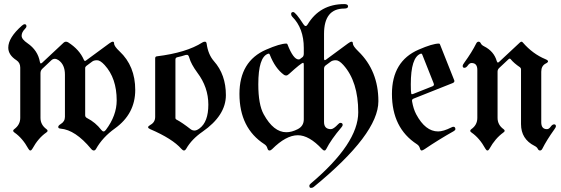

<svg xmlns="http://www.w3.org/2000/svg" viewBox="-20 -727 2749 940"><path d="M20.5 -493.7Q20.5 -542.5 86.9 -601.1Q95.2 -608.4 100.6 -608.4Q109.4 -608.4 109.4 -598.6Q109.4 -592.8 103 -586.4Q85.9 -569.3 85.9 -552Q85.9 -534.7 114.3 -515.6Q165.5 -480.5 175.3 -423.8Q176.8 -416.5 179.7 -416.5Q182.6 -416.5 186 -419.4L291.5 -518.1Q296.9 -522.9 302.7 -522.9Q308.6 -522.9 314 -519.5Q369.1 -484.4 390.6 -434.1Q393.1 -428.7 395.8 -428.7Q398.4 -428.7 400.9 -430.7L515.1 -514.6Q526.4 -522.9 532.5 -522.9Q538.6 -522.9 538.6 -514.2Q538.6 -500.5 565.4 -475.6Q642.1 -403.8 642.1 -286.6Q642.1 -169.4 542.5 -98.1Q482.4 -55.2 450.2 2Q445.8 9.8 439.2 9.8Q432.6 9.8 425.8 1.5Q348.6 -91.3 276.9 -97.2Q265.1 -98.1 265.1 -105.2Q265.1 -112.3 276.4 -119.1Q297.9 -131.8 297.9 -154.8V-361.8Q297.9 -410.2 267.1 -432.1Q257.3 -439 248 -439Q238.8 -439 231 -431.6L187.5 -390.6Q178.2 -381.8 178.2 -369.1V-149.9Q178.2 -116.2 207.5 -94.7Q212.9 -90.8 212.9 -86.7Q212.9 -82.5 206.5 -78.1Q167.5 -51.3 138.7 1Q133.8 9.8 128.7 9.8Q123.5 9.8 118.7 1Q89.8 -51.3 50.8 -78.1Q44.4 -82.5 44.4 -86.7Q44.4 -90.8 49.8 -94.7Q79.1 -116.2 79.1 -149.9V-396Q79.1 -419.9 60.5 -432.1Q20.5 -458 20.5 -493.7ZM397 -162.6Q397 -153.3 407.2 -148.4Q447.3 -127.9 476.1 -90.8Q481.9 -83.5 487.3 -83.5Q492.7 -83.5 498.5 -91.3Q551.3 -161.6 551.3 -235.4Q551.3 -344.2 492.2 -408.7Q470.7 -432.1 455.3 -432.1Q439.9 -432.1 431.6 -425.8L402.8 -404.3Q397 -399.9 397 -393.6Z M717.3 -116.2Q739.7 -128.9 739.7 -154.8V-441.4Q739.7 -450.2 747.6 -451.2Q893.1 -469.2 970.7 -519Q976.6 -522.9 983.4 -522.9Q990.2 -522.9 991.7 -513.2Q999 -460 1027.3 -427.7Q1085.9 -361.8 1085.9 -261.2Q1085.9 -161.6 971.2 -82Q918.9 -45.9 892.1 0.5Q886.7 9.8 880.9 9.8Q875 9.8 867.7 1.5Q824.2 -47.9 715.3 -94.7Q705.1 -99.1 705.1 -104.2Q705.1 -109.4 717.3 -116.2ZM838.9 -149.9Q838.9 -144 844.7 -141.1Q871.1 -127.4 913.6 -94.2Q921.9 -87.9 932.4 -87.9Q942.9 -87.9 956.5 -98.1Q1000 -129.9 1000 -214.8Q1000 -299.8 946.3 -371.1Q915.5 -413.1 906.7 -444.3Q902.8 -458.5 896 -458.5Q889.2 -458.5 882.8 -456.1Q870.6 -451.7 848.1 -446.8Q838.9 -444.8 838.9 -435.5Z M1152.3 -267.1Q1152.3 -427.2 1282.7 -483.9Q1351.1 -513.7 1382.3 -513.7Q1385.7 -513.7 1387.2 -510.3Q1416 -436 1441.9 -436Q1446.3 -436 1448.7 -438L1460.4 -446.8Q1467.3 -451.7 1467.3 -465.3V-492.2Q1467.3 -588.9 1410.6 -645.5Q1405.3 -650.9 1405.3 -658.7Q1405.3 -668 1415.5 -668Q1426.8 -668 1465.8 -607.9Q1471.2 -599.6 1476.3 -599.6Q1481.4 -599.6 1485.8 -606.9Q1545.9 -707 1665.5 -707Q1684.1 -707 1684.1 -696Q1684.1 -685.1 1665.5 -685.1Q1566.4 -685.1 1566.4 -561V-440.9Q1566.4 -432.6 1569.6 -432.6Q1572.8 -432.6 1576.2 -435.1L1684.1 -514.6Q1695.3 -522.9 1701.4 -522.9Q1707.5 -522.9 1707.5 -514.2Q1707.5 -501.5 1734.4 -475.6Q1832.5 -380.4 1832.5 -231.4Q1832.5 -70.8 1515.6 188.5Q1510.3 192.9 1502.4 192.9Q1494.6 192.9 1494.6 182.6Q1494.6 177.2 1501 171.9Q1733.9 -24.9 1733.9 -177.2Q1733.9 -327.6 1661.1 -408.7Q1640.1 -432.1 1624.5 -432.1Q1608.9 -432.1 1600.1 -425.8L1574.2 -406.7Q1566.4 -400.9 1566.4 -390.1V-129.9Q1566.4 -94.7 1600.1 -94.7Q1612.8 -94.7 1635.3 -118.7Q1641.6 -125.5 1646.5 -125.5Q1657.7 -125.5 1657.7 -115.2Q1657.7 -110.8 1651.9 -104Q1601.1 -44.4 1577.1 2.9Q1573.7 9.8 1568.4 9.8Q1563 9.8 1556.6 2.9Q1493.7 -64.9 1438 -64.9Q1380.4 -64.9 1312 3.4Q1305.7 9.8 1298.8 9.8Q1292 9.8 1288.8 -2Q1285.6 -13.7 1274.4 -21Q1152.3 -100.1 1152.3 -267.1ZM1244.6 -314Q1244.6 -215.3 1271 -167.5Q1319.3 -79.6 1381.8 -79.6Q1408.2 -79.6 1437.7 -94.7Q1467.3 -109.9 1467.3 -142.6V-410.2Q1467.3 -419.4 1463.9 -419.4Q1455.1 -419.4 1395 -364.7Q1387.2 -357.4 1381.1 -357.4Q1375 -357.4 1370.1 -360.8Q1327.1 -392.1 1300.8 -459.5Q1298.8 -464.4 1296.4 -464.4Q1293.9 -464.4 1292.5 -463.9Q1244.6 -447.8 1244.6 -314Z M1898.9 -267.1Q1898.9 -427.2 2029.3 -483.9Q2097.7 -513.7 2128.9 -513.7Q2132.3 -513.7 2133.8 -510.3L2203.1 -335.9Q2204.6 -333 2204.6 -330.1Q2204.6 -323.7 2196.3 -320.3L2005.9 -244.6Q1997.1 -241.2 1997.1 -234.9Q1997.1 -232.4 1997.6 -230Q2003.9 -193.4 2017.6 -167.5Q2062.5 -83.5 2125 -83.5Q2150.4 -83.5 2189.5 -103Q2196.3 -106.4 2199.2 -106.4Q2209.5 -106.4 2209.5 -94.7Q2209.5 -89.4 2200.7 -84.5Q2128.4 -43.9 2058.6 3.4Q2049.3 9.8 2043.9 9.8Q2038.6 9.8 2035.4 -2Q2032.2 -13.7 2021 -21Q1898.9 -100.1 1898.9 -267.1ZM1991.2 -314Q1991.2 -280.8 1993.2 -270Q1994.1 -265.6 1996.8 -265.6Q1999.5 -265.6 2002.9 -267.1L2097.7 -304.7Q2104.5 -307.6 2104.5 -313.5Q2104.5 -315.9 2103 -319.3L2047.4 -459.5Q2045.4 -464.4 2042.7 -464.4Q2040 -464.4 2039.1 -463.9Q1991.2 -445.8 1991.2 -314Z M2245.1 -404.8Q2245.1 -409.2 2252.9 -419.9Q2290.5 -471.7 2311.5 -514.2Q2315.9 -522.9 2323 -522.9Q2330.1 -522.9 2334 -514.6Q2337.9 -506.3 2349.6 -500.5Q2398.4 -476.1 2412.1 -427.7Q2414.6 -420.9 2417.5 -420.9Q2420.4 -420.9 2423.3 -423.8L2525.4 -519Q2529.8 -522.9 2533.2 -522.9Q2536.6 -522.9 2539.6 -519Q2588.4 -462.9 2649.9 -437.5Q2663.1 -432.1 2663.1 -426.8Q2663.1 -421.4 2651.9 -416Q2629.9 -404.8 2629.9 -376V-128.4Q2629.9 -94.7 2657.7 -94.7Q2667.5 -94.7 2675.8 -106.4Q2684.1 -118.2 2692.9 -118.2Q2701.7 -118.2 2701.7 -108.4Q2701.7 -104 2693.8 -93.3Q2656.7 -41.5 2635.3 1Q2630.9 9.8 2623.8 9.8Q2616.7 9.8 2612.8 1.5Q2608.9 -6.8 2597.2 -12.7Q2530.8 -45.9 2530.8 -119.6V-387.2Q2530.8 -394 2525.9 -397.5Q2495.6 -418 2480 -437.5Q2478 -439.9 2475.3 -439.9Q2472.7 -439.9 2470.2 -437.5L2424.3 -394.5Q2416 -386.7 2416 -376.5V-149.9Q2416 -115.7 2445.3 -94.7Q2450.7 -90.8 2450.7 -86.7Q2450.7 -82.5 2444.3 -78.1Q2404.3 -49.3 2376.5 1Q2371.6 9.8 2366.5 9.8Q2361.3 9.8 2356.4 1Q2327.6 -51.3 2288.6 -78.1Q2282.2 -82.5 2282.2 -86.7Q2282.2 -90.8 2287.6 -94.7Q2316.9 -115.2 2316.9 -149.9V-384.8Q2316.9 -418.5 2288.6 -418.5Q2278.8 -418.5 2270.5 -406.7Q2262.2 -395 2253.7 -395Q2245.1 -395 2245.1 -404.8Z"/></svg>

Font: UnifrakturMaguntia
Style: Book
Weight: 400
Designer: j. 'mach' wust, Gerrit Ansmann, Georg Duffner, based on a font by Peter Wiegel, original typeface by Carl Albert Fahrenw
Version: Version 2017-03-19